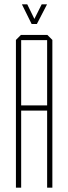

<svg xmlns="http://www.w3.org/2000/svg" viewBox="-20 -860 313 880"><path d="M53 0V-677L76 -700H77V0ZM77 -353V-377H196V-353ZM196 0V-676H220V0ZM77 -676V-700H197L220 -677V-676ZM125 -750 81 -839V-840H105L149 -750ZM126 -750 171 -840H195V-839L149 -750Z"/></svg>

Font: Foldit Thin
Style: Regular
Weight: 100
Designer: Sophia Tai
Foundry: Sophia Tai
Version: Version 1.003